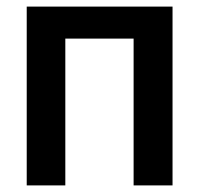

<svg xmlns="http://www.w3.org/2000/svg" viewBox="-20 -562 603 582"><path d="M61 0V-542H503V0H385V-445H178V0Z"/></svg>

Font: Noto Sans Mono SemiCondensed SemiBold
Style: Regular
Weight: 600
Width: 4
Designer: Monotype Design Team
Foundry: Monotype Imaging Inc.
Version: Version 2.014; ttfautohint (v1.8.4.7-5d5b)